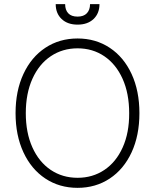

<svg xmlns="http://www.w3.org/2000/svg" viewBox="-20 -904 754 934"><path d="M357.4 9.8Q269 9.8 200.7 -35.4Q132.3 -80.6 94 -163.1Q55.7 -245.6 55.7 -353.5Q55.7 -461.9 94 -544.2Q132.3 -626.5 200.7 -671.6Q269 -716.8 357.4 -716.8Q445.3 -716.8 513.7 -671.6Q582 -626.5 620.1 -544.2Q658.2 -461.9 658.2 -353.5Q658.2 -245.1 620.1 -162.8Q582 -80.6 513.7 -35.4Q445.3 9.8 357.4 9.8ZM357.4 -668.9Q284.2 -668.9 227.1 -630.6Q169.9 -592.3 137.7 -520.8Q105.5 -449.2 105.5 -353.5Q105.5 -258.3 137.5 -187.3Q169.4 -116.2 226.6 -77.6Q283.7 -39.1 357.4 -39.1Q430.7 -39.1 487.8 -77.4Q544.9 -115.7 576.9 -187Q608.9 -258.3 608.4 -353.5Q608.4 -449.2 576.4 -520.5Q544.4 -591.8 487.5 -630.4Q430.7 -668.9 357.4 -668.9ZM357.4 -784.2Q308.6 -784.2 279.8 -811.5Q251 -838.9 251 -883.8H296.9Q296.9 -855.5 312 -839.4Q327.1 -823.2 357.4 -823.2Q387.2 -823.2 402.6 -839.6Q418 -856 418 -883.8H463.9Q463.9 -838.9 435.1 -811.5Q406.2 -784.2 357.4 -784.2Z"/></svg>

Font: Pretendard ExtraLight
Style: Regular
Weight: 200
Designer: Base glyphs from Inter by Rasmus Andersson; Hangeul glyphs from Noto Sans CJK(Source Han Sans) by Jang Soo-young and Kan
Foundry: Kil Hyung-jin
Version: Version 1.309